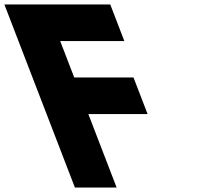

<svg xmlns="http://www.w3.org/2000/svg" viewBox="-265 -845 907 865"><path d="M231.7 -825H-245.3L72.5 0H260.5L133 -331H400L336.4 -496H69.4L6.2 -660H295.2Z"/></svg>

Font: Hussar
Style: BdOpOblFour
Weight: 700
Foundry: Cannot Into Space Fonts
Version: Version 2.00